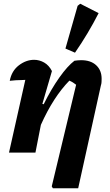

<svg xmlns="http://www.w3.org/2000/svg" viewBox="-20 -814 588 1024"><path d="M28 0 115 -388Q106 -387 94 -387Q80 -387 64.5 -386Q49 -385 32 -383Q42 -436 80.5 -465.5Q119 -495 162 -495Q190 -495 215.5 -480.5Q241 -466 257 -435L206 -260L213 -258Q253 -339 296.5 -400.5Q340 -462 377 -490Q397 -493 413 -493Q464 -493 493 -466Q522 -439 522 -394Q522 -386 521.5 -376.5Q521 -367 518 -358L397 190H262L256 180L386 -362Q369 -376 350 -384Q307 -340 269 -281Q231 -222 198 -148L169 0ZM380 -533 329 -555 394 -783 408 -794 506 -744Q451 -636 380 -533Z"/></svg>

Font: Piazzolla
Style: Bold Italic
Weight: 700
Italic angle: -11.3°
Designer: Juan Pablo del Peral
Foundry: Huerta Tipografica
Version: Version 1.330